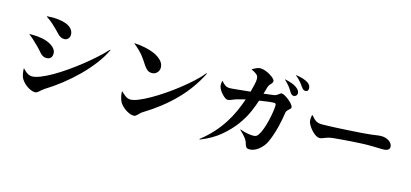

<svg xmlns="http://www.w3.org/2000/svg" viewBox="-70 -1345 4140 1932"><g transform="rotate(15 2000.0 -379.0)"><path d="M266 -388Q258 -396 250.5 -404.5Q243 -413 235 -421Q200 -456 173 -480.5Q146 -505 127 -518L128 -523Q154 -523 184 -522Q214 -521 255 -514Q284 -509 312 -498.5Q340 -488 362 -473Q384 -458 397.5 -438Q411 -418 411 -393Q411 -383 408.5 -372.5Q406 -362 399 -353Q392 -344 381 -338.5Q370 -333 352 -333Q333 -333 319 -340Q305 -347 292 -359Q288 -363 285 -366Q282 -369 279 -373Q275 -377 272 -380.5Q269 -384 266 -388ZM198 -141Q211 -131 226.5 -124Q242 -117 259 -117Q294 -117 347.5 -138.5Q401 -160 464 -196Q527 -232 595 -279.5Q663 -327 728 -378.5Q793 -430 850.5 -482Q908 -534 950 -580L955 -577Q920 -502 861.5 -425Q803 -348 731 -276.5Q659 -205 578 -141.5Q497 -78 417 -29Q404 -21 390 -9Q385 -4 380 0Q375 4 370 9Q360 18 350.5 23.5Q341 29 329 29Q312 29 291.5 21.5Q271 14 251 1Q231 -12 213.5 -29.5Q196 -47 184 -66Q171 -86 165.5 -117.5Q160 -149 160 -173L162 -175Q165 -172 168 -168.5Q171 -165 175 -162Q180 -157 185.5 -151.5Q191 -146 198 -141ZM389 -615Q381 -623 373 -632Q365 -641 354 -650Q325 -679 300 -699.5Q275 -720 250 -736L251 -741Q274 -743 308.5 -743.5Q343 -744 393 -736Q419 -732 444 -723.5Q469 -715 488.5 -701Q508 -687 519.5 -667Q531 -647 531 -620Q531 -598 515 -581Q499 -564 478 -564Q458 -564 444 -570Q430 -576 417 -587Q404 -599 389 -615Z M1216 -172Q1229 -162 1244 -155Q1259 -148 1276 -148Q1307 -148 1359 -169Q1411 -190 1473.5 -225.5Q1536 -261 1604.5 -307.5Q1673 -354 1737 -404.5Q1801 -455 1856.5 -506Q1912 -557 1949 -603L1954 -600Q1872 -435 1740.5 -301Q1609 -167 1432 -59Q1417 -50 1406 -39Q1400 -34 1395.5 -29Q1391 -24 1386 -19Q1377 -10 1369 -5Q1361 0 1351 0Q1327 0 1303 -10.5Q1279 -21 1257.5 -36.5Q1236 -52 1219.5 -70.5Q1203 -89 1196 -105Q1187 -124 1180.5 -151Q1174 -178 1174 -203L1179 -206L1193 -192Q1204 -181 1216 -172ZM1269 -608Q1252 -629 1229 -651.5Q1206 -674 1171 -703L1173 -707Q1230 -704 1286.5 -692Q1343 -680 1388 -659Q1433 -638 1461.5 -607Q1490 -576 1490 -536Q1490 -507 1469 -484.5Q1448 -462 1416 -462Q1388 -462 1369.5 -476Q1351 -490 1332 -517Q1315 -543 1300.5 -565Q1286 -587 1269 -608Z M2878 -762Q2858 -787 2822 -817L2823 -818Q2910 -806 2954 -776Q2971 -763 2978 -750Q2985 -737 2985 -720Q2985 -688 2954 -688Q2941 -688 2932 -695Q2923 -702 2909 -721Q2903 -730 2896 -740Q2889 -750 2878 -762ZM2781 -688Q2770 -701 2757.5 -715.5Q2745 -730 2728 -745L2729 -748Q2771 -739 2806 -726Q2841 -713 2865 -691Q2879 -679 2884 -667.5Q2889 -656 2889 -643Q2889 -629 2879 -619Q2869 -609 2853 -609Q2843 -609 2834 -615Q2825 -621 2814 -638Q2807 -649 2799.5 -661.5Q2792 -674 2781 -688ZM2576 -622Q2572 -611 2568 -595Q2564 -579 2556 -552L2664 -566Q2676 -568 2685.5 -573.5Q2695 -579 2705 -586Q2712 -592 2719 -597Q2726 -602 2734 -602Q2746 -602 2768 -589.5Q2790 -577 2811.5 -559.5Q2833 -542 2848.5 -523Q2864 -504 2864 -491Q2864 -483 2858 -477Q2856 -474 2852 -471Q2850 -469 2848 -467.5Q2846 -466 2844 -464Q2836 -457 2827 -446.5Q2818 -436 2816 -418Q2813 -395 2806 -356.5Q2799 -318 2788 -273.5Q2777 -229 2761.5 -182.5Q2746 -136 2727 -96Q2716 -73 2698.5 -51.5Q2681 -30 2659.5 -12.5Q2638 5 2613.5 15.5Q2589 26 2564 26Q2551 26 2543 23.5Q2535 21 2530 15.5Q2525 10 2521 1Q2517 -8 2513 -22Q2510 -35 2504 -47Q2498 -59 2488 -72.5Q2478 -86 2462 -103Q2446 -120 2422 -143L2424 -145Q2472 -128 2506.5 -122.5Q2541 -117 2561 -117Q2581 -117 2592.5 -122Q2604 -127 2614 -141Q2634 -169 2650.5 -214.5Q2667 -260 2678.5 -309Q2690 -358 2696.5 -402Q2703 -446 2703 -470Q2703 -491 2684 -491Q2655 -491 2615.5 -485.5Q2576 -480 2531 -473Q2514 -420 2483 -348.5Q2452 -277 2397.5 -202.5Q2343 -128 2260 -58Q2177 12 2055 60L2051 55Q2125 -3 2180.5 -65Q2236 -127 2277 -191.5Q2318 -256 2347 -321Q2376 -386 2398 -450Q2366 -442 2343 -436.5Q2320 -431 2302 -425Q2290 -421 2279.5 -416.5Q2269 -412 2259 -408Q2238 -399 2221 -399Q2210 -399 2196 -408.5Q2182 -418 2168 -432.5Q2154 -447 2142 -464Q2130 -481 2124 -496Q2117 -513 2117 -530Q2117 -547 2122 -570H2124Q2143 -547 2162.5 -532.5Q2182 -518 2212 -518Q2220 -518 2239.5 -519.5Q2259 -521 2287 -524Q2315 -527 2350.5 -530.5Q2386 -534 2425 -538Q2436 -580 2444.5 -616Q2453 -652 2453 -673Q2453 -690 2449.5 -701Q2446 -712 2435 -722Q2422 -733 2407.5 -741Q2393 -749 2377 -757V-759Q2395 -769 2417 -780Q2439 -791 2460 -791Q2484 -791 2512 -781Q2540 -771 2564 -756.5Q2588 -742 2604 -726.5Q2620 -711 2620 -700Q2620 -689 2616 -682.5Q2612 -676 2605 -668Q2603 -666 2601 -664Q2599 -662 2597 -660Q2595 -658 2593 -655.5Q2591 -653 2589 -650Q2585 -645 2581.5 -638Q2578 -631 2576 -622Z M3083 -391Q3077 -407 3078 -428Q3079 -449 3083 -469L3089 -471Q3095 -464 3100 -458Q3105 -452 3110 -447Q3120 -435 3134 -425Q3159 -406 3203 -406Q3232 -406 3273 -407.5Q3314 -409 3359.5 -411Q3405 -413 3452 -416Q3499 -419 3540.5 -421.5Q3582 -424 3615 -426.5Q3648 -429 3665 -431Q3715 -435 3753 -441Q3791 -447 3809 -447Q3861 -447 3895 -422.5Q3929 -398 3929 -364Q3929 -322 3858 -322Q3842 -322 3827 -322.5Q3812 -323 3794.5 -323.5Q3777 -324 3755 -324.5Q3733 -325 3705 -325Q3674 -325 3626 -322.5Q3578 -320 3526 -316.5Q3474 -313 3426.5 -309Q3379 -305 3350 -302Q3319 -299 3299 -293Q3279 -287 3264 -281Q3257 -278 3251 -275.5Q3245 -273 3238 -271Q3227 -267 3212 -267Q3197 -267 3177.5 -278.5Q3158 -290 3140 -308Q3122 -326 3106.5 -348Q3091 -370 3083 -391Z"/></g></svg>

Font: XinYuGongZhangJiaSongA
Style: Regular
Weight: 900
Designer: XinYuGong
Foundry: Adobe Systems Incorporated
Version: Version 1.00